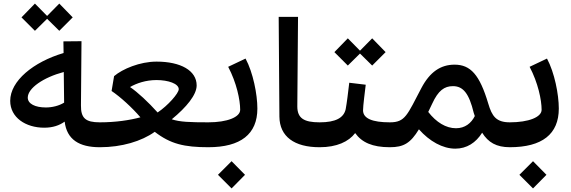

<svg xmlns="http://www.w3.org/2000/svg" viewBox="-20 -822 3188 1072"><path d="M537 0 557 -12V-127L537 -139C458 -139 431 -162 432 -234L435 -592L334 -591L335 -526C166 -476 37 -370 37 -259C37 -166 123 -109 227 -109C275 -109 312 -122 341 -143C353 -43 422 0 537 0ZM100 -725 175 -650 243 -717 311 -650 386 -725 311 -802 243 -733 175 -802ZM135 -277C135 -330 223 -390 336 -420L338 -249C309 -231 271 -222 236 -222C177 -222 135 -242 135 -277Z M538 0C659 0 770 -33 844 -86C932 -18 1009 0 1144 0L1163 -12V-127L1144 -139C1041 -139 983 -141 939 -156C1022 -224 1078 -293 1078 -345C1078 -428 989 -478 854 -478C761 -478 664 -437 617 -397L603 -314C652 -281 717 -222 764 -167C705 -151 626 -139 538 -139L519 -127V-12ZM706 -336C742 -357 794 -375 854 -375C919 -375 978 -355 978 -324C978 -301 917 -232 860 -194C808 -252 749 -307 706 -336Z M1143 0C1324 0 1417 -73 1417 -216C1417 -295 1393 -417 1351 -495L1254 -449C1301 -360 1321 -264 1321 -209C1321 -168 1249 -139 1143 -139L1125 -127V-12ZM1197 154 1273 230 1348 154 1273 78Z M1764 0 1783 -12V-127L1764 -139C1677 -139 1640 -162 1640 -228L1644 -728H1536L1540 -171C1541 -59 1624 0 1764 0Z M1765 0C1860 0 1927 -31 1963 -79C2000 -27 2059 0 2156 0L2176 -12V-127L2156 -139C2060 -139 2007 -160 2007 -206C2007 -232 2018 -314 2022 -349L1930 -360C1923 -301 1917 -250 1910 -212C1899 -164 1854 -139 1765 -139L1745 -127V-12ZM1847 -531 1922 -456 1990 -523 2058 -456 2133 -531 2058 -608 1990 -539 1922 -608Z M2157 0C2234 0 2272 -23 2319 -100C2378 -33 2452 8 2522 8C2586 8 2637 -25 2672 -81C2706 -27 2751 0 2827 0L2846 -12V-127L2827 -139C2750 -139 2727 -173 2706 -244C2658 -405 2607 -461 2518 -461C2440 -461 2380 -420 2333 -331C2253 -179 2243 -139 2157 -139L2138 -127V-12ZM2371 -197C2378 -211 2385 -227 2393 -243C2427 -317 2461 -341 2509 -341C2566 -341 2599 -300 2625 -192L2631 -174C2611 -134 2576 -106 2526 -106C2470 -106 2416 -139 2371 -197Z M2826 0C3007 0 3100 -73 3100 -216C3100 -295 3076 -417 3034 -495L2937 -449C2984 -360 3004 -264 3004 -209C3004 -168 2932 -139 2826 -139L2808 -127V-12ZM2880 154 2956 230 3031 154 2956 78Z"/></svg>

Font: Wafeq Semi Bold
Style: Regular
Weight: 600
Designer: Rasmus Andersson & Azza Alameddine
Foundry: Google & TypeTogether
Version: Version 3.000;January 28, 2025;FontCreator 15.0.0.3014 64-bi